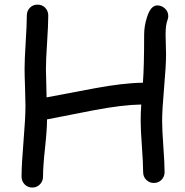

<svg xmlns="http://www.w3.org/2000/svg" viewBox="-20 -779 808 839"><path d="M710.9 -688Q703.6 -667.5 703.6 -627.9Q703.6 -613.3 704.6 -584.5Q705.6 -555.7 705.6 -541Q705.6 -492.2 697 -395.5Q688.5 -298.8 688.5 -250Q688.5 -212.9 693.8 -138.7Q699.2 -64.5 699.2 -26.9Q699.2 -6.8 685.8 6.8Q672.4 20.5 652.3 20.5Q632.8 20.5 619.1 6.8Q605.5 -6.8 605.5 -26.9Q605.5 -64.5 600.1 -138.7Q594.7 -212.9 594.7 -250Q594.7 -285.6 597.2 -322.3Q513.7 -320.8 390.6 -297.4L185.5 -257.3Q185.5 -213.4 176.8 -132.6Q168 -51.8 168 -7.3Q168 12.7 154.5 26.6Q141.1 40.5 121.1 40.5Q101.1 40.5 87.6 26.6Q74.2 12.7 74.2 -7.3Q74.2 -59.1 82.8 -161.9Q91.3 -264.6 91.3 -316.4Q91.3 -343.3 89.4 -397.5Q87.4 -451.7 87.4 -479Q87.4 -517.6 92.3 -595Q97.2 -672.4 97.2 -710.9Q97.2 -731.4 110.6 -745.1Q124 -758.8 144 -758.8Q164.1 -758.8 177.5 -745.1Q190.9 -731.4 190.9 -710.9Q190.9 -671.9 185.8 -594Q180.7 -516.1 180.7 -477.1L183.6 -353.5L393.1 -393.1Q518.6 -416.5 604.5 -417.5Q609.9 -487.3 609.9 -627.9Q609.9 -665 622.1 -703.1Q638.2 -755.4 667.5 -755.4Q686 -755.4 700.7 -741.9Q715.3 -728.5 715.3 -708Q715.3 -700.7 710.9 -688Z"/></svg>

Font: Candra Sangkala
Style: Regular
Weight: 400
Designer: R.S. Wihananto
Foundry: R.S. Wihananto
Version: Version 2.0.1